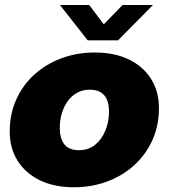

<svg xmlns="http://www.w3.org/2000/svg" viewBox="-20 -758 694 790"><path d="M284 12.5Q203.5 12.5 144.2 -16.2Q85 -45 52.5 -96.5Q20 -148 20 -216.5Q20 -289 47 -348.8Q74 -408.5 122 -451.8Q170 -495 233.5 -518.5Q297 -542 370 -542Q450.5 -542 509.8 -513.5Q569 -485 601.5 -433.5Q634 -382 634 -313.5Q634 -241 607 -181.2Q580 -121.5 532 -78Q484 -34.5 420.5 -11Q357 12.5 284 12.5ZM305.5 -140Q343.5 -140 371 -162Q398.5 -184 413.5 -220.5Q428.5 -257 428.5 -299.5Q428.5 -327.5 420.2 -347.5Q412 -367.5 394.5 -378.2Q377 -389 349 -389Q320.5 -389 297.8 -376.5Q275 -364 259 -342.2Q243 -320.5 234.5 -292Q226 -263.5 226 -231Q226 -188.5 244.8 -164.2Q263.5 -140 305.5 -140ZM226.5 -737.5H347L429.5 -628H378L484.5 -737.5H609.5L465.5 -592H341Z"/></svg>

Font: Epilogue Black
Style: Italic
Weight: 900
Italic angle: -12°
Designer: Tyler Finck
Foundry: Etcetera Type Co
Version: Version 2.111